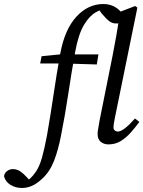

<svg xmlns="http://www.w3.org/2000/svg" viewBox="-159 -708 714 956"><path d="M381 11Q359 11 343 -1.5Q327 -14 327 -42Q327 -53 330 -68Q333 -83 337 -109L402 -433Q411 -480 420.5 -532.5Q430 -585 438 -649L514 -678L525 -670L414 -126Q406 -88 406 -74Q406 -64 412.5 -58.5Q419 -53 428 -53Q442 -53 464 -70Q486 -87 513 -118L535 -101Q515 -74 492 -48Q469 -22 442 -5.5Q415 11 381 11ZM356 -688Q394 -688 422 -668Q450 -648 457 -622Q447 -591 421 -591Q400 -591 385 -602.5Q370 -614 349 -639L324 -672L379 -670Q350 -665 317.5 -646.5Q285 -628 258 -582Q231 -536 215 -448Q197 -348 181 -241Q165 -134 145 -34Q131 39 110 93Q89 147 51 182Q23 208 -1.5 218Q-26 228 -49 228Q-81 228 -106 213Q-131 198 -139 170Q-137 154 -124 144Q-111 134 -95 134Q-75 134 -58.5 145Q-42 156 -27 173L-4 197L-35 200Q-21 192 -7.5 179.5Q6 167 21 145Q38 119 50 77Q62 35 75 -34Q93 -137 107.5 -236Q122 -335 141 -441Q163 -561 221 -624.5Q279 -688 356 -688ZM41 -392 48 -428 168 -440V-437H331L323 -387L160 -392Z"/></svg>

Font: Lisu Bosa
Style: Italic
Weight: 400
Italic angle: -19°
Designer: David Morse, Annie Olsen, Victor Gaultney, Frank Grießhammer (Latin)
Foundry: SIL International
Version: Version 2.000